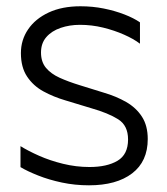

<svg xmlns="http://www.w3.org/2000/svg" viewBox="-20 -561 518 597"><path d="M302.7 -272.9Q341.4 -261.6 372.4 -243.8Q403.4 -226 421.4 -198.1Q439.4 -170.2 439.4 -128.7Q439.4 -59 390.8 -21.9Q342.3 15.2 256.6 15.2Q212.9 15.2 172.4 6.6Q131.9 -2 98.6 -15.3Q65.2 -28.5 43.7 -41.4V-106.6Q67.8 -91.6 101.7 -76.6Q135.6 -61.6 176 -51.7Q216.5 -41.7 258.2 -41.7Q312.7 -41.7 345.4 -61.1Q378.2 -80.6 378.2 -127.4Q378.2 -170.8 347.4 -190.1Q316.7 -209.5 263.5 -224.6L183.3 -248.9Q146.5 -259.7 114.9 -276.9Q83.3 -294.2 64.2 -323Q45 -351.8 45 -395.9Q45 -436.8 67.4 -469.7Q89.8 -502.7 131.3 -522.1Q172.8 -541.5 230.2 -541.5Q268 -541.5 302.7 -534.5Q337.4 -527.5 366.8 -516.1Q396.2 -504.7 415.2 -491.5V-425.1Q395.7 -440.1 365.6 -453.3Q335.6 -466.6 300.5 -475.2Q265.4 -483.8 228.4 -483.8Q196.3 -483.8 168.5 -474.3Q140.7 -464.8 124.1 -445.7Q107.5 -426.7 107.5 -397.7Q107.5 -368.7 122.9 -350.1Q138.4 -331.5 165.3 -319.3Q192.2 -307.1 227.6 -296.2Z"/></svg>

Font: Roundo Variable
Style: Regular
Weight: 200
Designer: Shiva Nallaperumal
Foundry: Indian Type Foundry
Version: Version 2.000